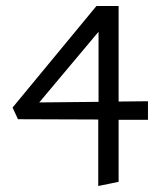

<svg xmlns="http://www.w3.org/2000/svg" viewBox="-20 -436 522 641"><path d="M474 -36H376V171L308 185V-37L40 -38L22 -77L302 -416H376V-97L474 -98ZM309 -96V-330L111 -94Z"/></svg>

Font: Ysabeau Medium
Style: Regular
Weight: 500
Designer: Christian Thalmann (Catharsis Fonts)
Version: Version 0.003